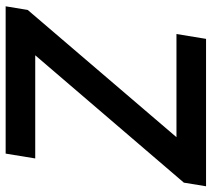

<svg xmlns="http://www.w3.org/2000/svg" viewBox="-56 -712 768 697"><g transform="rotate(90 328.5 -364.0)"><path d="M3.4 0 16.6 -80.1 478.5 -620.1H104L121.6 -727.5H656.7L643.6 -647L181.2 -107.4H555.7L538.1 0Z"/></g></svg>

Font: Inter Display SemiBold
Style: Italic
Weight: 600
Italic angle: -9.39999°
Designer: Rasmus Andersson
Foundry: rsms
Version: Version 4.000;git-a52131595